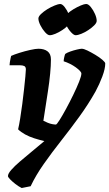

<svg xmlns="http://www.w3.org/2000/svg" viewBox="-20 -745 549 965"><path d="M89 200Q73 192 57 179.5Q41 167 30.5 156Q20 145 20 140Q20 128 36.5 109Q53 90 80.5 66.5Q108 43 139.5 17Q171 -9 203 -36Q177 -42 152 -50Q127 -58 106 -69.5Q85 -81 71 -95Q76 -116 81.5 -150Q87 -184 92 -222.5Q97 -261 101 -297.5Q105 -334 107.5 -360.5Q110 -387 110 -396Q110 -409 102 -413Q94 -417 80 -417H28Q28 -422 29.5 -432Q31 -442 33 -451.5Q35 -461 36 -464Q51 -471 78 -479.5Q105 -488 132 -494Q159 -500 173 -500Q202 -500 219 -487Q236 -474 236 -446Q236 -416 232 -374Q228 -332 221 -287Q214 -242 208 -202.5Q202 -163 198 -138Q208 -133 220 -128Q232 -123 243 -121Q254 -119 261 -119Q265 -119 279 -141Q293 -163 311.5 -197Q330 -231 348 -268Q366 -305 377.5 -334Q389 -363 389 -375Q389 -381 381.5 -389Q374 -397 361 -406.5Q348 -416 332 -424Q316 -432 300 -437Q300 -445 303 -458Q306 -471 308 -474Q316 -480 333 -486Q350 -492 367 -496Q384 -500 391 -500Q401 -500 419.5 -491Q438 -482 459 -469.5Q480 -457 494.5 -444.5Q509 -432 509 -426Q509 -400 494.5 -361Q480 -322 460 -285Q424 -221 379 -159Q334 -97 287.5 -38Q241 21 200.5 78.5Q160 136 134 191ZM360 -568Q351 -568 337 -583Q323 -598 313.5 -618Q304 -638 304 -652Q304 -662 317 -674.5Q330 -687 349 -698.5Q368 -710 386 -717.5Q404 -725 413 -725Q424 -725 436.5 -709.5Q449 -694 457.5 -674.5Q466 -655 466 -640Q466 -630 453.5 -617.5Q441 -605 423.5 -593.5Q406 -582 388.5 -575Q371 -568 360 -568ZM230 -568Q220 -568 206.5 -583Q193 -598 183 -618Q173 -638 173 -652Q173 -662 186 -674.5Q199 -687 217.5 -698.5Q236 -710 255 -717.5Q274 -725 282 -725Q293 -725 305 -709.5Q317 -694 325.5 -674Q334 -654 334 -640Q334 -630 322 -617.5Q310 -605 292.5 -593.5Q275 -582 258 -575Q241 -568 230 -568Z"/></svg>

Font: Texturina Medium 12pt ExtraBold
Style: Italic
Weight: 800
Italic angle: -11°
Version: Version 1.002